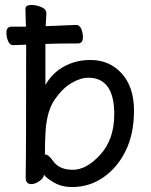

<svg xmlns="http://www.w3.org/2000/svg" viewBox="-20 -735 613 778"><path d="M443 -272Q443 -420 338 -420Q306 -420 269.5 -398.5Q233 -377 202 -332Q171 -287 165 -209Q162 -167 162 -111L161 -110Q161 -109 163 -109Q177 -109 194 -84Q219 -47 275 -47Q331 -47 387 -109Q443 -171 443 -272ZM272 23Q231 23 199.5 5Q168 -13 158 -27V-30L157 -21Q155 -12 138.5 -0.5Q122 11 107 11Q84 11 84 -15Q86 -106 86 -554L33 -552Q20 -552 13 -568Q6 -584 6 -603Q6 -627 27 -627H85L83 -699Q83 -715 107 -715Q126 -715 147 -706.5Q168 -698 168 -681L165 -629L289 -634Q302 -634 309 -618.5Q316 -603 316 -584Q316 -559 296 -559Q218 -559 164 -557V-391Q194 -442 242 -467Q290 -492 346 -492Q424 -492 473.5 -437Q523 -382 523 -287Q523 -193 489.5 -124.5Q456 -56 399 -16.5Q342 23 272 23Z"/></svg>

Font: LXGW WenKai Lite
Style: Bold
Weight: 700
Designer: LXGW / Fontworks Inc.
Foundry: LXGW / Fontworks Inc.
Version: Version 1.330;April 28, 2024